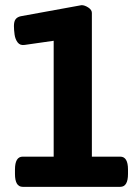

<svg xmlns="http://www.w3.org/2000/svg" viewBox="-20 -724 543 744"><path d="M68 0Q38 0 38 -50V-67Q38 -117 68 -117H188V-566L76 -550Q58 -547 48.5 -559.5Q39 -572 36.5 -590Q34 -608 34 -623Q34 -641 40.5 -649.5Q47 -658 60 -661L296 -704Q308 -704 322 -695Q336 -686 336 -674V-117H446Q476 -117 476 -67V-50Q476 0 446 0Z"/></svg>

Font: Asap Semi Condensed
Style: Bold
Weight: 700
Width: 4
Designer: Pablo Cosgaya
Foundry: Omnibus-Type
Version: Version 3.001; ttfautohint (v1.8.4.7-5d5b)